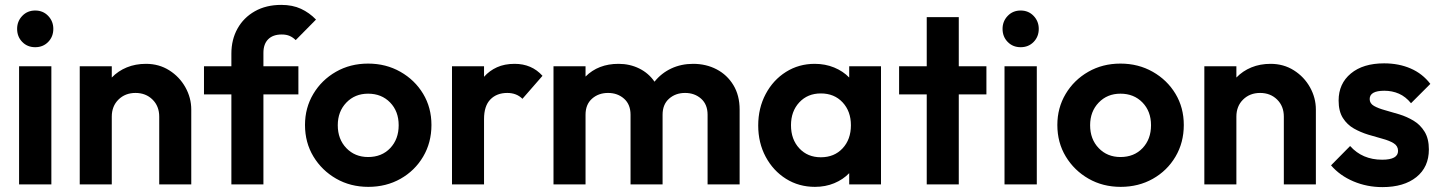

<svg xmlns="http://www.w3.org/2000/svg" viewBox="-20 -754 5892 785"><path d="M124 -561Q92 -561 71 -582.5Q50 -604 50 -636Q50 -667 71 -689Q92 -711 124 -711Q156 -711 177 -689Q198 -667 198 -636Q198 -604 177 -582.5Q156 -561 124 -561ZM58 0V-483H190V0Z M306 0V-483H437V-437Q463 -464 498.5 -478.5Q534 -493 577 -493Q630 -493 672 -466.5Q714 -440 738 -397Q762 -354 762 -306V0H631V-277Q631 -320 603.5 -347Q576 -374 534 -374Q492 -374 464.5 -347Q437 -320 437 -277V0Z M926 0V-368H814V-483H926V-535Q926 -592 951 -637Q976 -682 1022 -708Q1068 -734 1130 -734Q1176 -734 1210.5 -718Q1245 -702 1272 -674L1189 -590Q1178 -601 1164.5 -607Q1151 -613 1132 -613Q1096 -613 1076.5 -593.5Q1057 -574 1057 -538V-483H1200V-368H1057V0Z M1486 10Q1413 10 1354.5 -23.5Q1296 -57 1261.5 -114Q1227 -171 1227 -243Q1227 -313 1261 -370Q1295 -427 1353.5 -460.5Q1412 -494 1485 -494Q1558 -494 1617 -460.5Q1676 -427 1710 -370.5Q1744 -314 1744 -243Q1744 -171 1710 -113.5Q1676 -56 1617.5 -23Q1559 10 1486 10ZM1485 -112Q1541 -112 1575.5 -148.5Q1610 -185 1610 -242Q1610 -299 1575 -335Q1540 -371 1485 -371Q1431 -371 1396 -334.5Q1361 -298 1361 -242Q1361 -185 1396 -148.5Q1431 -112 1485 -112Z M1828 0V-483H1959V-440Q1981 -465 2012 -479Q2043 -493 2084 -493Q2154 -493 2198 -444L2116 -350Q2092 -374 2054 -374Q2011 -374 1985 -347.5Q1959 -321 1959 -267V0Z M2243 0V-483H2374V-441Q2426 -493 2509 -493Q2555 -493 2593.5 -474Q2632 -455 2656 -420Q2684 -455 2724.5 -474Q2765 -493 2814 -493Q2867 -493 2910 -470.5Q2953 -448 2978.5 -406Q3004 -364 3004 -306V0H2873V-285Q2873 -327 2846.5 -350.5Q2820 -374 2781 -374Q2742 -374 2715.5 -350.5Q2689 -327 2689 -285V0H2558V-285Q2558 -327 2531.5 -350.5Q2505 -374 2466 -374Q2427 -374 2400.5 -350.5Q2374 -327 2374 -285V0Z M3312 10Q3246 10 3193.5 -23Q3141 -56 3110.5 -113Q3080 -170 3080 -241Q3080 -312 3110.5 -369.5Q3141 -427 3193.5 -460Q3246 -493 3311 -493Q3354 -493 3390.5 -478Q3427 -463 3452 -437V-483H3582V0H3452V-46Q3427 -20 3391 -5Q3355 10 3312 10ZM3336 -111Q3391 -111 3425 -147.5Q3459 -184 3459 -242Q3459 -299 3425 -335.5Q3391 -372 3336 -372Q3282 -372 3248 -335.5Q3214 -299 3214 -242Q3214 -184 3248 -147.5Q3282 -111 3336 -111Z M3769 0V-368H3656V-483H3769V-684H3900V-483H4013V-368H3900V0Z M4153 -561Q4121 -561 4100 -582.5Q4079 -604 4079 -636Q4079 -667 4100 -689Q4121 -711 4153 -711Q4185 -711 4206 -689Q4227 -667 4227 -636Q4227 -604 4206 -582.5Q4185 -561 4153 -561ZM4087 0V-483H4219V0Z M4562 10Q4489 10 4430.5 -23.5Q4372 -57 4337.5 -114Q4303 -171 4303 -243Q4303 -313 4337 -370Q4371 -427 4429.5 -460.5Q4488 -494 4561 -494Q4634 -494 4693 -460.5Q4752 -427 4786 -370.5Q4820 -314 4820 -243Q4820 -171 4786 -113.5Q4752 -56 4693.5 -23Q4635 10 4562 10ZM4561 -112Q4617 -112 4651.5 -148.5Q4686 -185 4686 -242Q4686 -299 4651 -335Q4616 -371 4561 -371Q4507 -371 4472 -334.5Q4437 -298 4437 -242Q4437 -185 4472 -148.5Q4507 -112 4561 -112Z M4904 0V-483H5035V-437Q5061 -464 5096.5 -478.5Q5132 -493 5175 -493Q5228 -493 5270 -466.5Q5312 -440 5336 -397Q5360 -354 5360 -306V0H5229V-277Q5229 -320 5201.5 -347Q5174 -374 5132 -374Q5090 -374 5062.5 -347Q5035 -320 5035 -277V0Z M5632 11Q5569 11 5513.5 -12.5Q5458 -36 5422 -78L5500 -157Q5550 -101 5631 -101Q5696 -101 5696 -137Q5696 -157 5678.5 -168Q5661 -179 5633 -186.5Q5605 -194 5574 -203.5Q5543 -213 5515.5 -228.5Q5488 -244 5470.5 -271.5Q5453 -299 5453 -343Q5453 -412 5503 -453.5Q5553 -495 5639 -495Q5699 -495 5747.5 -474Q5796 -453 5828 -411L5749 -332Q5727 -359 5699.5 -371Q5672 -383 5640 -383Q5580 -383 5580 -349Q5580 -331 5597.5 -321Q5615 -311 5642.5 -303.5Q5670 -296 5701 -286.5Q5732 -277 5759.5 -260.5Q5787 -244 5804.5 -215.5Q5822 -187 5822 -143Q5822 -71 5771 -30Q5720 11 5632 11Z"/></svg>

Font: Outfit Semi Bold
Style: Regular
Weight: 600
Designer: Rodrigo Fuenzalida
Foundry: fragTYPE
Version: Version 1.000